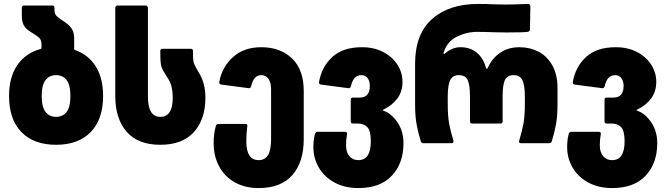

<svg xmlns="http://www.w3.org/2000/svg" viewBox="-20 -728 3387 976"><path d="M26 -240Q26 -336 68 -397Q110 -458 186 -479Q191 -480 191 -486V-499Q191 -520 183.5 -530.5Q176 -541 159 -551L137 -565Q111 -581 101 -599.5Q91 -618 91 -646V-689Q91 -700 102 -700H246Q257 -700 257 -689V-678Q257 -662 263 -652.5Q269 -643 290 -629L312 -614Q334 -599 345.5 -580.5Q357 -562 357 -534V-481Q357 -477 358.5 -475.5Q360 -474 363 -473Q430 -449 467 -390Q504 -331 504 -240Q504 -121 441 -56.5Q378 8 265 8Q152 8 89 -56.5Q26 -121 26 -240ZM265 -134Q299 -134 318.5 -159Q338 -184 338 -240Q338 -296 318.5 -321Q299 -346 265 -346Q231 -346 211.5 -321Q192 -296 192 -240Q192 -184 211.5 -159Q231 -134 265 -134Z M566 -240V-688Q566 -693 569.5 -696.5Q573 -700 578 -700H720Q725 -700 728.5 -696.5Q732 -693 732 -688V-240Q732 -184 748 -159Q764 -134 795 -134Q858 -134 858 -230V-235Q858 -289 837 -324L813 -363Q801 -382 798 -401Q795 -420 795 -449V-469Q795 -480 806 -480H950Q961 -480 961 -469V-451Q961 -429 963.5 -415.5Q966 -402 977 -383L997 -348Q1010 -325 1017 -295.5Q1024 -266 1024 -235V-230Q1024 -121 965.5 -56.5Q907 8 795 8Q682 8 624 -58Q566 -124 566 -240Z M1066 0Q1066 -47 1077 -87Q1080 -98 1091 -98H1229Q1239 -98 1237 -86Q1232 -49 1232 -10Q1232 86 1295 86Q1326 86 1342 61Q1358 36 1358 -20V-275Q1358 -309 1344.5 -327.5Q1331 -346 1308 -346Q1269 -346 1257 -290Q1255 -284 1252 -281.5Q1249 -279 1242 -280L1105 -298Q1099 -299 1096.5 -302Q1094 -305 1095 -313Q1109 -388 1164.5 -438Q1220 -488 1308 -488Q1405 -488 1464.5 -431Q1524 -374 1524 -265V-20Q1524 96 1466 162Q1408 228 1295 228Q1225 228 1173 198.5Q1121 169 1093.5 117Q1066 65 1066 0Z M1573 20Q1573 -18 1581 -47Q1584 -58 1595 -58H1734Q1746 -58 1744 -46Q1739 -18 1739 10Q1739 46 1756 66Q1773 86 1802 86Q1865 86 1865 -10Q1865 -63 1847.5 -81.5Q1830 -100 1799 -100H1774Q1763 -100 1763 -111V-221Q1763 -232 1774 -232H1809Q1860 -232 1860 -292Q1860 -315 1849 -330.5Q1838 -346 1817 -346Q1776 -346 1764 -290Q1762 -284 1759 -281.5Q1756 -279 1749 -280L1612 -298Q1606 -299 1603.5 -302Q1601 -305 1602 -313Q1616 -390 1670 -439Q1724 -488 1820 -488Q1881 -488 1927.5 -464Q1974 -440 2000 -399.5Q2026 -359 2026 -312Q2026 -262 1999.5 -227Q1973 -192 1931 -172Q1926 -170 1925.5 -168.5Q1925 -167 1930 -165Q1970 -151 2000.5 -106Q2031 -61 2031 0Q2031 102 1972 165Q1913 228 1802 228Q1732 228 1680 199.5Q1628 171 1600.5 123.5Q1573 76 1573 20Z M2454 -378Q2457 -378 2460 -384Q2481 -431 2522 -459.5Q2563 -488 2621 -488Q2673 -488 2717 -465.5Q2761 -443 2787.5 -396Q2814 -349 2814 -280V-199Q2814 -139 2806.5 -97Q2799 -55 2785 -10Q2782 0 2772 0H2629Q2616 0 2619 -12Q2634 -62 2641 -100.5Q2648 -139 2648 -199V-236Q2648 -297 2635 -321.5Q2622 -346 2591 -346Q2558 -346 2546.5 -321Q2535 -296 2535 -238V-111Q2535 -100 2524 -100H2380Q2369 -100 2369 -111V-238Q2369 -296 2357.5 -321Q2346 -346 2312 -346Q2282 -346 2269 -321.5Q2256 -297 2256 -236V-199Q2256 -139 2263 -100.5Q2270 -62 2285 -12V-8Q2285 0 2275 0H2132Q2122 0 2119 -10Q2105 -55 2097.5 -97Q2090 -139 2090 -199V-404Q2090 -555 2176.5 -631.5Q2263 -708 2410 -708Q2449 -708 2495 -706L2548 -705Q2587 -705 2621.5 -706.5Q2656 -708 2663 -708Q2676 -708 2676 -695L2674 -579Q2674 -568 2662 -566Q2641 -563 2554 -563L2491 -564Q2443 -566 2406 -566Q2352 -566 2302.5 -541.5Q2253 -517 2236 -463Q2234 -456 2236 -454Q2238 -452 2242 -456Q2278 -488 2321 -488Q2370 -488 2403.5 -460.5Q2437 -433 2450 -384Q2452 -378 2454 -378Z M2863 20Q2863 -18 2871 -47Q2874 -58 2885 -58H3024Q3036 -58 3034 -46Q3029 -18 3029 10Q3029 46 3046 66Q3063 86 3092 86Q3155 86 3155 -10Q3155 -63 3137.5 -81.5Q3120 -100 3089 -100H3064Q3053 -100 3053 -111V-221Q3053 -232 3064 -232H3099Q3150 -232 3150 -292Q3150 -315 3139 -330.5Q3128 -346 3107 -346Q3066 -346 3054 -290Q3052 -284 3049 -281.5Q3046 -279 3039 -280L2902 -298Q2896 -299 2893.5 -302Q2891 -305 2892 -313Q2906 -390 2960 -439Q3014 -488 3110 -488Q3171 -488 3217.5 -464Q3264 -440 3290 -399.5Q3316 -359 3316 -312Q3316 -262 3289.5 -227Q3263 -192 3221 -172Q3216 -170 3215.5 -168.5Q3215 -167 3220 -165Q3260 -151 3290.5 -106Q3321 -61 3321 0Q3321 102 3262 165Q3203 228 3092 228Q3022 228 2970 199.5Q2918 171 2890.5 123.5Q2863 76 2863 20Z"/></svg>

Font: Barlow GEO ExtraBold
Style: Regular
Weight: 800
Designer: Jeremy Tribby
Foundry: Tribby Type
Version: Version 1.408